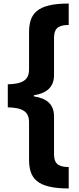

<svg xmlns="http://www.w3.org/2000/svg" viewBox="-20 -871 444 1084"><path d="M368 193V72C306 72 285 50 285 -1V-214C285 -281 245 -316 171 -327V-333C245 -345 285 -380 285 -447V-657C285 -708 306 -730 368 -730V-851C183 -851 144 -790 144 -686V-479C144 -418 106 -397 24 -395V-265C106 -263 144 -242 144 -181V28C144 132 183 193 368 193Z"/></svg>

Font: Noto Sans Tamil UI SemiCondensed ExtraBold
Style: Regular
Weight: 800
Width: 4
Designer: Jelle Bosma - Monotype Design Team
Foundry: Monotype Imaging Inc.
Version: Version 2.004